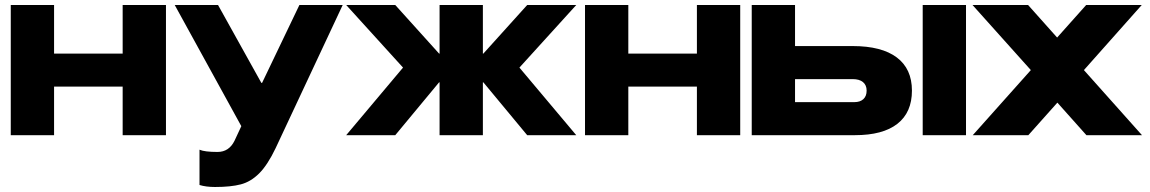

<svg xmlns="http://www.w3.org/2000/svg" viewBox="-20 -540 4594 767"><path d="M23 0V-520H196V-326H470V-520H643V0H470V-194H196V0Z M839 207Q803 207 777 199V58Q797 67 849 67Q895 67 917 22L944 -36L678 -520H851L1024 -209H1027L1176 -520H1349L1081 52Q1049 119 1015.5 152.5Q982 186 942 196.5Q902 207 839 207Z M1736 0V-211H1734L1559 0H1363L1590 -270L1363 -520H1559L1734 -326H1736V-520H1909V-326H1911L2086 -520H2282L2055 -270L2282 0H2086L1911 -211H1909V0Z M2317 0V-520H2490V-326H2764V-520H2937V0H2764V-194H2490V0Z M2983 -520H3156V-356H3386Q3502 -356 3562.5 -310.5Q3623 -265 3623 -178Q3623 -91 3565 -45.5Q3507 0 3395 0H2983ZM3393 -132Q3416 -132 3429 -144Q3442 -156 3442 -178Q3442 -200 3427.5 -212Q3413 -224 3386 -224H3156V-132ZM3666 -520H3839V0H3666Z M4087 -520 4203 -390 4319 -520H4541L4310 -260L4542 0H4320L4204 -130L4088 0H3866L4098 -260L3865 -520Z"/></svg>

Font: Non Bureau Extended
Style: Bold
Weight: 700
Width: 7
Designer: Jona Saucedo
Foundry: Non Foundry
Version: Version 1.000; ttfautohint (v1.8.4)